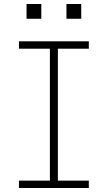

<svg xmlns="http://www.w3.org/2000/svg" viewBox="-20 -942 540 962"><path d="M75 0V-37H230V-698H75V-735H425V-698H270V-37H425V0ZM313 -848V-922H387V-848ZM113 -848V-922H187V-848Z"/></svg>

Font: Iosevka SS04 Extralight
Style: Regular
Weight: 200
Monospace: yes
Designer: Belleve Invis
Foundry: Belleve Invis
Version: Version 19.0.0; ttfautohint (v1.8.4)